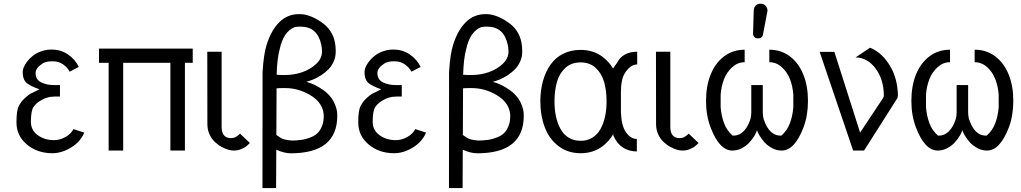

<svg xmlns="http://www.w3.org/2000/svg" viewBox="-20 -799 5420 1019"><path d="M427.2 -95.2 370.1 -113.8C360.8 -96.7 346.2 -82 326.7 -71.3C307.1 -60.5 287.1 -55.2 266.6 -55.2C232.4 -55.2 203.6 -64.5 179.7 -82C155.8 -99.6 144 -123 144 -152.8C144 -191.9 148.9 -218.8 158.2 -231.9C166.5 -243.7 177.2 -253.9 190.4 -262.2C203.6 -270.5 216.3 -276.9 228 -280.3C241.7 -284.7 255.9 -286.6 270.5 -286.6H298.3V-347.7H263.2C240.2 -347.7 218.8 -352.1 198.7 -361.8C178.7 -371.6 168.9 -388.2 168.9 -412.1C168.9 -428.7 180.7 -444.8 204.1 -460.9C216.8 -469.7 233.9 -473.6 254.4 -473.6H262.7C281.7 -473.6 298.8 -468.3 314.5 -457.5C330.1 -446.8 341.8 -433.6 349.6 -418.5L398.4 -443.8C384.8 -471.7 365.2 -493.7 339.8 -510.7C314.5 -527.8 285.6 -536.1 253.9 -536.1C228 -536.1 203.6 -530.3 180.2 -519C159.2 -508.8 139.6 -492.7 122.6 -470.2C107.9 -450.7 100.6 -432.6 100.6 -416C100.6 -393.1 106 -375.5 116.2 -363.3C123.5 -356 134.3 -348.6 149.4 -341.3C162.6 -335 175.8 -329.6 189.5 -325.2L148.4 -304.7C142.6 -303.7 129.4 -294.4 109.9 -276.4C97.7 -265.1 87.9 -252 79.6 -235.8C71.3 -220.2 67.4 -191.4 67.4 -149.4C67.4 -102.1 85.9 -63 122.6 -32.2C159.2 -1.5 204.1 14.2 257.8 14.2C290.5 14.2 323.2 4.4 356.4 -15.6C389.6 -35.6 413.1 -62 427.2 -95.2Z M556.6 -465.8V0H633.8V-465.8H884.3V0H961.4V-465.8H1002.9V-541H505.4V-465.8Z M1080.1 -524.4 1080.6 -141.1C1080.6 -120.6 1084.5 -101.6 1092.3 -85C1100.1 -68.4 1109.9 -55.2 1121.1 -44.9C1132.3 -34.7 1144.5 -25.4 1157.7 -18.6C1170.9 -11.7 1182.6 -6.8 1193.4 -3.9C1204.1 -1 1213.4 0 1221.2 0C1234.9 0 1247.6 -2.4 1259.3 -7.3C1271 -12.2 1279.3 -16.6 1284.7 -20.5C1290 -24.4 1296.9 -31.2 1306.2 -40L1253.9 -89.8L1246.6 -83L1238.8 -77.1L1230 -71.3L1219.2 -67.4L1206.1 -65.9C1172.9 -65.9 1156.2 -85.9 1156.2 -126V-524.4Z M1395.5 -562.5C1384.8 -530.3 1377.4 -481.4 1373.5 -416L1373 199.2H1445.3L1446.3 -4.4C1475.1 8.3 1500.5 14.6 1522.9 14.6C1687.5 14.6 1770 -51.8 1770 -184.6C1770 -197.3 1769 -208.5 1766.6 -217.8C1761.2 -240.2 1752.4 -259.8 1740.7 -276.4C1728 -294.4 1713.4 -308.6 1696.8 -320.3C1680.2 -332 1664.6 -341.3 1649.4 -348.6C1634.3 -356 1619.6 -361.3 1605.5 -364.7C1618.2 -368.2 1630.9 -372.6 1644 -377.9C1657.2 -383.3 1671.4 -391.1 1685.5 -400.4C1699.7 -409.7 1712.4 -420.4 1723.6 -431.6C1734.9 -442.9 1743.7 -456.5 1751 -472.7C1758.3 -488.8 1761.7 -506.3 1761.7 -524.4V-530.8C1761.7 -545.4 1760.3 -559.6 1757.8 -573.2C1749 -618.7 1724.6 -655.3 1684.1 -682.6C1644.5 -709 1607.9 -723.1 1573.7 -724.1H1567.4C1526.4 -724.1 1491.7 -710 1462.9 -681.6C1434.1 -653.3 1411.6 -613.8 1395.5 -562.5ZM1448.2 -402.3C1449.7 -460.4 1455.6 -506.3 1464.8 -539.6C1478 -600.6 1504.4 -639.2 1544.4 -655.3C1555.7 -657.2 1565.9 -657.7 1575.7 -657.7C1634.8 -657.7 1671.4 -626 1685.1 -561.5C1687.5 -549.3 1689 -537.1 1689 -524.4C1689 -500.5 1678.2 -478.5 1657.2 -459C1636.2 -439.5 1610.8 -424.8 1581.5 -415C1552.2 -405.3 1522.9 -400.9 1494.1 -400.9H1473.6ZM1447.8 -330.1C1454.1 -331.1 1463.9 -331.5 1476.6 -331.5H1494.1C1540 -331.5 1583 -319.3 1623.5 -295.9C1664.1 -272.5 1688 -242.7 1695.8 -206.5C1697.3 -198.2 1698.2 -190.9 1698.2 -184.6C1698.2 -163.6 1695.3 -145.5 1689 -129.9C1682.6 -114.3 1674.8 -101.6 1664.6 -91.8C1654.3 -82 1641.1 -74.7 1625.5 -68.8C1608.9 -62.5 1593.3 -58.1 1578.1 -56.6C1559.6 -54.2 1544.4 -53.2 1532.7 -53.2C1528.8 -53.2 1525.9 -53.7 1522.9 -53.7C1499 -55.7 1481.9 -60.1 1471.2 -66.4L1446.8 -82.5Z M2241.2 -95.2 2184.1 -113.8C2174.8 -96.7 2160.2 -82 2140.6 -71.3C2121.1 -60.5 2101.1 -55.2 2080.6 -55.2C2046.4 -55.2 2017.6 -64.5 1993.7 -82C1969.7 -99.6 1958 -123 1958 -152.8C1958 -191.9 1962.9 -218.8 1972.2 -231.9C1980.5 -243.7 1991.2 -253.9 2004.4 -262.2C2017.6 -270.5 2030.3 -276.9 2042 -280.3C2055.7 -284.7 2069.8 -286.6 2084.5 -286.6H2112.3V-347.7H2077.1C2054.2 -347.7 2032.7 -352.1 2012.7 -361.8C1992.7 -371.6 1982.9 -388.2 1982.9 -412.1C1982.9 -428.7 1994.6 -444.8 2018.1 -460.9C2030.8 -469.7 2047.9 -473.6 2068.4 -473.6H2076.7C2095.7 -473.6 2112.8 -468.3 2128.4 -457.5C2144 -446.8 2155.8 -433.6 2163.6 -418.5L2212.4 -443.8C2198.7 -471.7 2179.2 -493.7 2153.8 -510.7C2128.4 -527.8 2099.6 -536.1 2067.9 -536.1C2042 -536.1 2017.6 -530.3 1994.1 -519C1973.1 -508.8 1953.6 -492.7 1936.5 -470.2C1921.9 -450.7 1914.6 -432.6 1914.6 -416C1914.6 -393.1 1919.9 -375.5 1930.2 -363.3C1937.5 -356 1948.2 -348.6 1963.4 -341.3C1976.6 -335 1989.7 -329.6 2003.4 -325.2L1962.4 -304.7C1956.5 -303.7 1943.4 -294.4 1923.8 -276.4C1911.6 -265.1 1901.9 -252 1893.6 -235.8C1885.3 -220.2 1881.3 -191.4 1881.3 -149.4C1881.3 -102.1 1899.9 -63 1936.5 -32.2C1973.1 -1.5 2018.1 14.2 2071.8 14.2C2104.5 14.2 2137.2 4.4 2170.4 -15.6C2203.6 -35.6 2227.1 -62 2241.2 -95.2Z M2385.3 -562.5C2374.5 -530.3 2367.2 -481.4 2363.3 -416L2362.8 199.2H2435.1L2436 -4.4C2464.8 8.3 2490.2 14.6 2512.7 14.6C2677.2 14.6 2759.8 -51.8 2759.8 -184.6C2759.8 -197.3 2758.8 -208.5 2756.3 -217.8C2751 -240.2 2742.2 -259.8 2730.5 -276.4C2717.8 -294.4 2703.1 -308.6 2686.5 -320.3C2669.9 -332 2654.3 -341.3 2639.2 -348.6C2624 -356 2609.4 -361.3 2595.2 -364.7C2607.9 -368.2 2620.6 -372.6 2633.8 -377.9C2647 -383.3 2661.1 -391.1 2675.3 -400.4C2689.5 -409.7 2702.1 -420.4 2713.4 -431.6C2724.6 -442.9 2733.4 -456.5 2740.7 -472.7C2748 -488.8 2751.5 -506.3 2751.5 -524.4V-530.8C2751.5 -545.4 2750 -559.6 2747.6 -573.2C2738.8 -618.7 2714.4 -655.3 2673.8 -682.6C2634.3 -709 2597.7 -723.1 2563.5 -724.1H2557.1C2516.1 -724.1 2481.4 -710 2452.6 -681.6C2423.8 -653.3 2401.4 -613.8 2385.3 -562.5ZM2438 -402.3C2439.5 -460.4 2445.3 -506.3 2454.6 -539.6C2467.8 -600.6 2494.1 -639.2 2534.2 -655.3C2545.4 -657.2 2555.7 -657.7 2565.4 -657.7C2624.5 -657.7 2661.1 -626 2674.8 -561.5C2677.2 -549.3 2678.7 -537.1 2678.7 -524.4C2678.7 -500.5 2668 -478.5 2647 -459C2626 -439.5 2600.6 -424.8 2571.3 -415C2542 -405.3 2512.7 -400.9 2483.9 -400.9H2463.4ZM2437.5 -330.1C2443.8 -331.1 2453.6 -331.5 2466.3 -331.5H2483.9C2529.8 -331.5 2572.8 -319.3 2613.3 -295.9C2653.8 -272.5 2677.7 -242.7 2685.5 -206.5C2687 -198.2 2688 -190.9 2688 -184.6C2688 -163.6 2685.1 -145.5 2678.7 -129.9C2672.4 -114.3 2664.6 -101.6 2654.3 -91.8C2644 -82 2630.9 -74.7 2615.2 -68.8C2598.6 -62.5 2583 -58.1 2567.9 -56.6C2549.3 -54.2 2534.2 -53.2 2522.5 -53.2C2518.6 -53.2 2515.6 -53.7 2512.7 -53.7C2488.8 -55.7 2471.7 -60.1 2460.9 -66.4L2436.5 -82.5Z M2922.9 -262.2C2922.9 -301.8 2927.7 -336.4 2936.5 -366.2C2945.3 -396 2960.4 -420.4 2981.4 -439.5C3002.4 -458.5 3029.8 -467.8 3061.5 -467.8C3093.3 -467.8 3119.6 -458.5 3140.6 -439.5C3161.6 -420.4 3176.8 -396 3185.5 -366.2C3194.3 -336.4 3199.2 -301.8 3199.2 -262.2C3199.2 -232.9 3196.8 -206.1 3191.4 -181.2C3186 -156.2 3177.7 -133.8 3167 -114.3C3156.2 -94.7 3142.1 -79.6 3124 -68.4C3106 -57.1 3085.4 -51.8 3061.5 -51.8C3037.6 -51.8 3016.1 -57.1 2998 -68.4C2980 -79.6 2965.8 -94.7 2955.1 -114.3C2944.3 -133.8 2936 -156.2 2930.7 -181.2C2925.3 -206.1 2922.9 -232.9 2922.9 -262.2ZM3359.9 4.9V-61.5C3338.9 -61.5 3319.8 -72.8 3303.2 -95.7C3286.1 -119.1 3277.3 -154.8 3275.4 -203.1V-314.5C3275.9 -356 3282.2 -387.7 3295.4 -409.2C3314.9 -440.9 3337.4 -457 3361.8 -457V-524.4C3310.1 -524.4 3274.4 -504.4 3254.4 -464.8C3244.1 -451.2 3237.3 -441.4 3233.9 -435.1C3219.2 -460 3200.7 -480.5 3177.7 -497.6C3145 -522 3106.4 -534.2 3061.5 -534.2C3027.3 -534.2 2996.1 -527.3 2968.8 -513.7C2941.4 -500 2919.4 -480.5 2901.9 -456.1C2884.3 -431.6 2871.1 -402.3 2861.8 -369.6C2852.5 -336.9 2847.7 -300.8 2847.7 -262.2C2847.7 -210 2856 -163.6 2871.6 -122.6C2887.2 -81.5 2911.6 -48.3 2944.3 -23.4C2977.1 1.5 3016.1 14.2 3061.5 14.2C3106.9 14.2 3146 1.5 3178.7 -23.4C3201.7 -41 3220.2 -62 3234.9 -87.4V-81.1C3234.9 -81.1 3235.4 -79.1 3236.8 -76.2C3261.2 -22.9 3302.2 3.9 3359.9 4.9Z M3461.4 -524.4 3461.9 -141.1C3461.9 -120.6 3465.8 -101.6 3473.6 -85C3481.4 -68.4 3491.2 -55.2 3502.4 -44.9C3513.7 -34.7 3525.9 -25.4 3539.1 -18.6C3552.2 -11.7 3564 -6.8 3574.7 -3.9C3585.4 -1 3594.7 0 3602.5 0C3616.2 0 3628.9 -2.4 3640.6 -7.3C3652.3 -12.2 3660.6 -16.6 3666 -20.5C3671.4 -24.4 3678.2 -31.2 3687.5 -40L3635.3 -89.8L3627.9 -83L3620.1 -77.1L3611.3 -71.3L3600.6 -67.4L3587.4 -65.9C3554.2 -65.9 3537.6 -85.9 3537.6 -126V-524.4Z M3976.6 -621.1C3976.6 -616.2 3977.5 -612.3 3979.5 -608.4L3982.4 -604C3986.8 -599.1 3992.7 -596.2 4000 -595.2H4002.9C4008.3 -595.2 4013.2 -596.2 4018.1 -599.1C4024.4 -602.5 4027.8 -608.4 4029.3 -615.7L4052.7 -738.3C4052.7 -739.7 4053.2 -741.7 4053.2 -743.2C4053.2 -750.5 4051.3 -756.3 4047.9 -762.2C4046.9 -763.7 4045.9 -765.1 4044.4 -767.1C4039.1 -773.9 4031.2 -777.8 4021.5 -778.8C4019 -779.3 4017.1 -779.3 4014.6 -779.3C4008.8 -779.3 4003.4 -777.8 3998 -774.9C3987.8 -769 3981.9 -759.3 3980.5 -746.1ZM3997.6 -107.9C4000.5 -99.1 4004.9 -89.8 4010.3 -80.6C4018.1 -67.4 4027.3 -54.7 4038.6 -42.5C4049.8 -30.3 4063.5 -20.5 4079.1 -12.2C4094.7 -3.9 4111.3 0 4128.4 0C4174.3 0 4213.4 -41 4244.6 -123.5C4260.3 -165 4268.1 -211.4 4268.1 -263.2C4268.1 -314.9 4260.3 -361.3 4244.1 -401.9C4228 -442.4 4204.6 -475.1 4173.3 -499C4142.1 -522.9 4105.5 -535.2 4063 -535.2V-468.8C4087.9 -468.8 4109.9 -460 4129.4 -442.4C4148.9 -424.8 4163.1 -403.3 4172.9 -377.9C4182.6 -352.5 4188.5 -324.7 4190.4 -295.9V-230C4188 -198.7 4181.6 -169.9 4171.9 -144C4162.1 -118.2 4147 -96.7 4126.5 -79.1C4107.9 -79.1 4093.8 -83 4083 -90.8C4061.5 -104.5 4044.9 -130.4 4032.7 -167.5C4029.8 -179.2 4028.3 -190.9 4028.3 -203.1V-347.7H3967.3V-203.1C3967.3 -190.9 3965.8 -179.2 3962.9 -167.5C3950.7 -130.4 3933.6 -104.5 3912.1 -90.8C3901.4 -83 3887.2 -79.1 3868.7 -79.1C3848.1 -96.7 3833 -118.2 3823.2 -144C3813.5 -169.9 3807.1 -198.7 3804.7 -230V-295.9C3806.6 -324.7 3812.5 -352.5 3822.3 -377.9C3832 -403.3 3846.7 -424.8 3866.2 -442.4C3885.7 -460 3907.2 -468.8 3932.1 -468.8V-535.2C3889.6 -535.2 3853 -522.9 3821.8 -499C3790.5 -475.1 3767.1 -442.4 3751 -401.9C3734.9 -361.3 3727.1 -314.9 3727.1 -263.2C3727.1 -211.4 3735.4 -165 3751 -123.5C3782.2 -41 3820.8 0 3866.7 0C3883.8 0 3900.9 -3.9 3916.5 -12.2C3932.1 -20.5 3945.8 -30.3 3957 -42.5C3968.3 -54.7 3977.5 -67.4 3985.4 -80.6C3990.7 -89.8 3994.6 -99.1 3997.6 -107.9Z M4507.8 0H4565.9L4742.7 -278.3C4744.1 -280.3 4744.6 -283.7 4744.1 -288.6H4745.6C4745.6 -316.4 4742.2 -343.8 4735.8 -370.1C4729.5 -396.5 4719.7 -421.4 4706.5 -444.3C4693.4 -467.3 4677.7 -487.8 4660.2 -504.9C4642.6 -522 4621.6 -536.1 4597.7 -545.9L4520.5 -494.1C4562 -494.1 4597.7 -474.6 4627 -435.5C4656.2 -396.5 4670.9 -347.7 4670.9 -288.6L4666.5 -278.3L4544.9 -95.2L4408.2 -523.9H4330.1Z M5087.4 -107.9C5090.3 -99.1 5094.7 -89.8 5100.1 -80.6C5107.9 -67.4 5117.2 -54.7 5128.4 -42.5C5139.6 -30.3 5153.3 -20.5 5168.9 -12.2C5184.6 -3.9 5201.2 0 5218.3 0C5264.2 0 5303.2 -41 5334.5 -123.5C5350.1 -165 5357.9 -211.4 5357.9 -263.2C5357.9 -314.9 5350.1 -361.3 5334 -401.9C5317.9 -442.4 5294.4 -475.1 5263.2 -499C5231.9 -522.9 5195.3 -535.2 5152.8 -535.2V-468.8C5177.7 -468.8 5199.7 -460 5219.2 -442.4C5238.8 -424.8 5252.9 -403.3 5262.7 -377.9C5272.5 -352.5 5278.3 -324.7 5280.3 -295.9V-230C5277.8 -198.7 5271.5 -169.9 5261.7 -144C5252 -118.2 5236.8 -96.7 5216.3 -79.1C5197.8 -79.1 5183.6 -83 5172.9 -90.8C5151.4 -104.5 5134.8 -130.4 5122.6 -167.5C5119.6 -179.2 5118.2 -190.9 5118.2 -203.1V-347.7H5057.1V-203.1C5057.1 -190.9 5055.7 -179.2 5052.7 -167.5C5040.5 -130.4 5023.4 -104.5 5002 -90.8C4991.2 -83 4977.1 -79.1 4958.5 -79.1C4938 -96.7 4922.9 -118.2 4913.1 -144C4903.3 -169.9 4897 -198.7 4894.5 -230V-295.9C4896.5 -324.7 4902.3 -352.5 4912.1 -377.9C4921.9 -403.3 4936.5 -424.8 4956.1 -442.4C4975.6 -460 4997.1 -468.8 5022 -468.8V-535.2C4979.5 -535.2 4942.9 -522.9 4911.6 -499C4880.4 -475.1 4856.9 -442.4 4840.8 -401.9C4824.7 -361.3 4816.9 -314.9 4816.9 -263.2C4816.9 -211.4 4825.2 -165 4840.8 -123.5C4872.1 -41 4910.6 0 4956.5 0C4973.6 0 4990.7 -3.9 5006.3 -12.2C5022 -20.5 5035.6 -30.3 5046.9 -42.5C5058.1 -54.7 5067.4 -67.4 5075.2 -80.6C5080.6 -89.8 5084.5 -99.1 5087.4 -107.9Z"/></svg>

Font: Tuffy
Style: Regular
Weight: 500
Designer: Thatcher Ulrich, Karoly Barta and Michael Everson
Version: Version 001.270